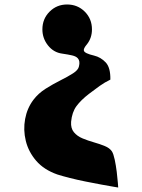

<svg xmlns="http://www.w3.org/2000/svg" viewBox="-20 -663 635 856"><path d="M479 12Q486 23 491.5 49Q497 75 500.5 103.5Q504 132 505.5 152.5Q507 173 507 173Q507 173 486 169.5Q465 166 432.5 160Q400 154 362.5 146.5Q325 139 291.5 130.5Q258 122 236 115Q176 94 141.5 54Q107 14 95 -35Q83 -84 92 -132.5Q101 -181 129 -218Q151 -247 183.5 -267.5Q216 -288 249 -304.5Q282 -321 305.5 -336Q329 -351 332 -367Q338 -391 327 -403Q319 -412 301.5 -416Q284 -420 257 -424Q219 -429 194 -460.5Q169 -492 169 -532Q169 -579 201 -611Q233 -643 279 -643Q326 -643 358 -611Q390 -579 390 -532Q390 -494 368 -466Q351 -446 354 -437Q357 -425 400 -415Q429 -408 451 -385Q473 -362 472 -308Q447 -296 424.5 -280Q402 -264 376 -244Q341 -217 321 -190Q301 -163 297 -120Q295 -91 309.5 -73.5Q324 -56 348 -46Q372 -36 398.5 -28.5Q425 -21 447 -12Q469 -3 479 12Z"/></svg>

Font: Potta One
Style: Regular
Weight: 400
Designer: 108,108go
Foundry: Font Zone 108
Version: Version 1.000